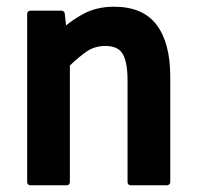

<svg xmlns="http://www.w3.org/2000/svg" viewBox="-20 -532 587 566"><path d="M161.6 -500.5Q165.5 -500.5 168 -498Q170.4 -495.6 170.9 -492.2L174.8 -457Q184.6 -465.3 195.6 -472.7Q206.5 -480 218.3 -486.8Q260.3 -512.2 315.9 -512.2Q401.4 -512.2 441.7 -458.7Q481.9 -405.3 481.9 -306.2V4.9Q481.9 8.8 479 11.5Q476.1 14.2 472.2 14.2H365.2Q361.3 14.2 358.6 11.5Q356 8.8 356 4.9V-294.9Q356 -324.2 351.8 -344.5Q347.7 -364.7 339.8 -376Q325.7 -396.5 290.5 -396.5Q261.2 -396.5 237.8 -381.8Q226.1 -374 212.9 -363Q199.7 -352.1 186 -338.9V4.9Q186 8.8 183.3 11.5Q180.7 14.2 176.8 14.2H69.3Q65.4 14.2 62.7 11.5Q60.1 8.8 60.1 4.9V-491.2Q60.1 -495.1 62.7 -497.8Q65.4 -500.5 69.3 -500.5Z"/></svg>

Font: Pyidaungsu ZawDecode
Style: Bold
Weight: 700
Designer: Sun Tun
Foundry: Your Own Font Foundry
Version: Version 2.50